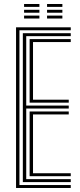

<svg xmlns="http://www.w3.org/2000/svg" viewBox="-20 -936 400 956"><path d="M59.9 0V-800H332.3V-785.3H76.8V-14.7H332.3V0ZM127.5 -58.7V-380.9H322.3V-366.2H144.4V-73.4H332.3V-58.7ZM93.7 -29.3V-770.7H332.3V-756H110.6V-410.3H322.3V-395.6H110.6V-44H332.3V-29.3ZM127.5 -424.9V-741.3H332.3V-726.6H144.4V-439.6H322.3V-424.9ZM214.3 -901.7V-916.1H290.6V-901.7ZM99.9 -843.8V-858.3H176.2V-843.8ZM99.9 -872.7V-887.2H176.2V-872.7ZM99.9 -901.7V-916.1H176.2V-901.7ZM214.3 -843.8V-858.3H290.6V-843.8ZM214.3 -872.7V-887.2H290.6V-872.7Z"/></svg>

Font: Big Shoulders Inline Text SC Thin
Style: Regular
Weight: 100
Designer: Patric King
Foundry: XO Type Co
Version: Version 2.002